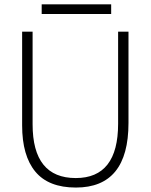

<svg xmlns="http://www.w3.org/2000/svg" viewBox="-20 -845 688 877"><path d="M326.7 11.7Q201.7 11.7 141.4 -61Q81.1 -133.8 81.1 -272V-700.2H128.9V-277.3Q128.9 -31.7 326.2 -31.7Q519.5 -31.7 519.5 -279.8V-700.2H566.9V-283.2Q566.9 11.7 326.7 11.7ZM170.4 -825.2H487.8V-781.2H170.4Z"/></svg>

Font: DavidDev Light
Style: Regular
Weight: 300
Designer: David.dev
Foundry: David.dev
Version: Version 1.001;FEAKit 1.0